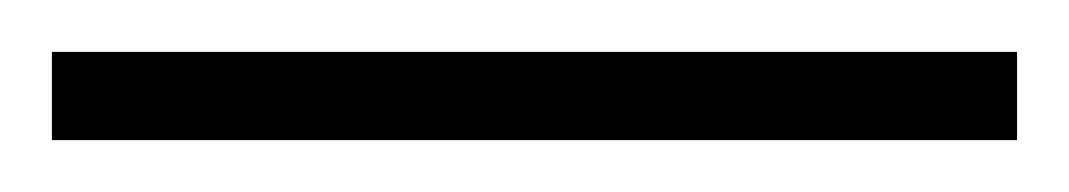

<svg xmlns="http://www.w3.org/2000/svg" viewBox="-21 70 412 74"><path d="M-1 90V124H371V90Z"/></svg>

Font: Noto Sans Gurmukhi UI SemiCondensed ExtraLight
Style: Regular
Weight: 200
Width: 4
Designer: Jelle Bosma - Monotype Design Team
Foundry: Monotype Imaging Inc.
Version: Version 2.004